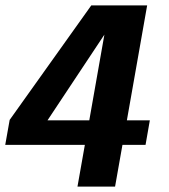

<svg xmlns="http://www.w3.org/2000/svg" viewBox="-30 -695 628 715"><path d="M258.5 0H398.5L426 -155.5H512L528 -247H442.5L518 -675H310L6 -248.5L-10.5 -155.5H286ZM147 -247 371 -584.5H362L302.5 -247Z"/></svg>

Font: Anybody UltraCondensed Thin SemiBold
Style: Italic
Weight: 600
Italic angle: -10°
Version: Version 1.111